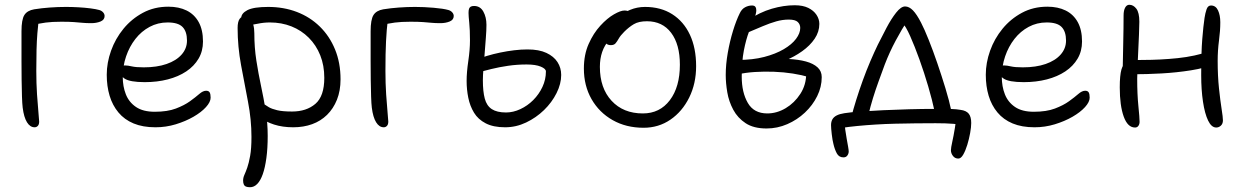

<svg xmlns="http://www.w3.org/2000/svg" viewBox="-20 -523 5209 804"><path d="M125 10Q106 10 93 -11Q80 -32 75 -72Q73 -88 72 -119Q71 -150 70.5 -189Q70 -228 70 -267.5Q70 -307 70 -340Q70 -373 70 -392Q70 -441 82 -460Q94 -479 123 -484Q154 -489 188.5 -491.5Q223 -494 256 -494Q281 -494 308 -492.5Q335 -491 358.5 -488Q382 -485 396 -481Q406 -478 412 -471Q418 -464 418 -456Q418 -440 401 -433Q384 -426 362 -426Q341 -426 325.5 -427.5Q310 -429 290 -430.5Q270 -432 237 -432Q198 -432 171.5 -428.5Q145 -425 112 -417L142 -440Q139 -414 136.5 -383.5Q134 -353 133 -314.5Q132 -276 132 -226Q132 -174 135 -128Q138 -82 141 -51.5Q144 -21 144 -14Q144 -2 138.5 4Q133 10 125 10Z M631 10Q578 10 539.5 -6Q501 -22 476 -52Q451 -82 439 -122Q427 -162 427 -210Q427 -260 445 -310.5Q463 -361 497 -402.5Q531 -444 578.5 -469.5Q626 -495 685 -495Q729 -495 761.5 -479Q794 -463 812 -430.5Q830 -398 830 -349Q830 -309 811.5 -277.5Q793 -246 760 -224Q727 -202 682.5 -190.5Q638 -179 586 -179Q524 -179 501.5 -194Q479 -209 479 -227Q479 -238 484.5 -243.5Q490 -249 504 -249Q515 -249 532 -245Q549 -241 582 -241Q637 -241 677.5 -255Q718 -269 740.5 -294.5Q763 -320 763 -353Q763 -391 744.5 -410Q726 -429 682 -429Q641 -429 606.5 -410.5Q572 -392 547 -360Q522 -328 508 -287Q494 -246 494 -201Q494 -161 507 -128Q520 -95 549.5 -75Q579 -55 628 -55Q681 -55 716.5 -68.5Q752 -82 775.5 -99Q799 -116 814.5 -129.5Q830 -143 843 -143Q854 -143 858 -136Q862 -129 862 -114Q862 -96 842.5 -74.5Q823 -53 790 -34Q757 -15 716 -2.5Q675 10 631 10Z M1208 10Q1163 10 1127.5 -1.5Q1092 -13 1071 -30.5Q1050 -48 1050 -67Q1050 -78 1054 -85Q1058 -92 1070 -92Q1079 -92 1086.5 -86.5Q1094 -81 1106 -74Q1118 -67 1140.5 -61.5Q1163 -56 1203 -56Q1263 -56 1300.5 -88Q1338 -120 1338 -197Q1338 -249 1321 -291.5Q1304 -334 1273 -365Q1242 -396 1200.5 -412.5Q1159 -429 1110 -429Q1084 -429 1058.5 -423.5Q1033 -418 1018 -418Q1009 -418 1002.5 -422Q996 -426 993 -433Q990 -440 990 -447Q990 -467 1016 -480.5Q1042 -494 1103 -494Q1168 -494 1223 -473Q1278 -452 1319 -412Q1360 -372 1383 -316Q1406 -260 1406 -191Q1406 -143 1391 -105.5Q1376 -68 1349.5 -42Q1323 -16 1287 -3Q1251 10 1208 10ZM1027 261Q1017 261 1010.5 258.5Q1004 256 1001 249.5Q998 243 998 233Q998 221 1003.5 209Q1009 197 1015.5 178.5Q1022 160 1027.5 129.5Q1033 99 1033 50Q1033 -22 1018.5 -97Q1004 -172 989.5 -250Q975 -328 975 -406Q975 -432 983.5 -444Q992 -456 1008 -456Q1020 -456 1028 -446Q1036 -436 1040.5 -420Q1045 -404 1045 -384Q1045 -324 1053.5 -269.5Q1062 -215 1073 -163.5Q1084 -112 1092.5 -60.5Q1101 -9 1101 46Q1101 98 1095.5 138.5Q1090 179 1080.5 206Q1071 233 1057.5 247Q1044 261 1027 261Z M1587 10Q1568 10 1555 -11Q1542 -32 1537 -72Q1535 -88 1534 -119Q1533 -150 1532.5 -189Q1532 -228 1532 -267.5Q1532 -307 1532 -340Q1532 -373 1532 -392Q1532 -441 1544 -460Q1556 -479 1585 -484Q1616 -489 1650.5 -491.5Q1685 -494 1718 -494Q1755 -494 1796 -490.5Q1837 -487 1858 -481Q1868 -478 1874 -471Q1880 -464 1880 -456Q1880 -440 1863 -433Q1846 -426 1824 -426Q1803 -426 1787.5 -427.5Q1772 -429 1752 -430.5Q1732 -432 1699 -432Q1660 -432 1633.5 -428.5Q1607 -425 1574 -417L1604 -440Q1599 -400 1596.5 -350.5Q1594 -301 1594 -226Q1594 -174 1597 -128Q1600 -82 1603 -51.5Q1606 -21 1606 -14Q1606 -2 1600.5 4Q1595 10 1587 10Z M2095 10Q2046 10 2014 -6.5Q1982 -23 1965 -51Q1948 -79 1941 -113.5Q1934 -148 1934 -184Q1934 -220 1941 -267.5Q1948 -315 1948 -354Q1948 -399 1945 -427.5Q1942 -456 1942 -469Q1942 -480 1944 -486Q1946 -492 1951 -495Q1956 -498 1965 -498Q1991 -498 2004 -474.5Q2017 -451 2017 -419Q2017 -396 2014.5 -364.5Q2012 -333 2009.5 -299.5Q2007 -266 2004.5 -236.5Q2002 -207 2002 -187Q2002 -140 2010 -110Q2018 -80 2039.5 -66Q2061 -52 2099 -52Q2129 -52 2159 -66Q2189 -80 2213 -104Q2237 -128 2251.5 -159Q2266 -190 2266 -224Q2266 -235 2244.5 -244Q2223 -253 2185 -253Q2145 -253 2107.5 -247.5Q2070 -242 2037.5 -234Q2005 -226 1978 -218Q1973 -217 1968 -220Q1963 -223 1960 -228.5Q1957 -234 1957 -239Q1957 -250 1959.5 -259Q1962 -268 1972 -272Q1993 -281 2019.5 -289Q2046 -297 2075 -303Q2104 -309 2133 -312.5Q2162 -316 2189 -316Q2237 -316 2268 -301.5Q2299 -287 2314.5 -263Q2330 -239 2330 -209Q2330 -172 2310.5 -133Q2291 -94 2258 -62Q2225 -30 2183 -10Q2141 10 2095 10Z M2675 12Q2602 12 2545.5 -20Q2489 -52 2457 -108Q2425 -164 2425 -236Q2425 -294 2445 -339Q2465 -384 2494 -415.5Q2523 -447 2551 -463Q2579 -479 2595 -479Q2603 -479 2608.5 -477Q2614 -475 2617 -470.5Q2620 -466 2620 -458Q2620 -442 2614 -430Q2608 -418 2588 -405Q2553 -382 2532 -357.5Q2511 -333 2501.5 -305Q2492 -277 2492 -243Q2492 -154 2541 -101Q2590 -48 2672 -48Q2743 -48 2785 -103.5Q2827 -159 2827 -252Q2827 -337 2790.5 -385.5Q2754 -434 2689 -434Q2655 -434 2634.5 -422Q2614 -410 2594 -390Q2578 -374 2571 -361.5Q2564 -349 2557.5 -341.5Q2551 -334 2538 -334Q2525 -334 2518.5 -341Q2512 -348 2512 -363Q2512 -383 2526 -406Q2540 -429 2564 -449Q2588 -469 2618 -481.5Q2648 -494 2681 -494Q2747 -494 2795 -463.5Q2843 -433 2869 -377.5Q2895 -322 2895 -246Q2895 -173 2866 -114.5Q2837 -56 2787.5 -22Q2738 12 2675 12Z M3190 15Q3136 15 3102.5 -7Q3069 -29 3050.5 -63.5Q3032 -98 3025.5 -136.5Q3019 -175 3019 -209Q3019 -253 3027.5 -301.5Q3036 -350 3049.5 -394Q3063 -438 3078 -468Q3086 -485 3100 -492.5Q3114 -500 3129 -500Q3139 -500 3143 -494.5Q3147 -489 3147 -480Q3147 -466 3138 -444.5Q3129 -423 3116.5 -390.5Q3104 -358 3095 -312Q3086 -266 3086 -202Q3086 -136 3111.5 -92Q3137 -48 3193 -48Q3233 -48 3270 -70Q3307 -92 3331.5 -130Q3356 -168 3356 -215L3368 -200Q3338 -209 3300 -215Q3262 -221 3221 -222.5Q3180 -224 3141 -221.5Q3102 -219 3072 -212L3070 -272Q3132 -272 3180 -284.5Q3228 -297 3262 -317Q3296 -337 3313.5 -360.5Q3331 -384 3331 -406Q3331 -421 3320.5 -431Q3310 -441 3283 -441Q3257 -441 3230.5 -433.5Q3204 -426 3174.5 -413.5Q3145 -401 3107 -385Q3095 -380 3084.5 -385.5Q3074 -391 3075 -400Q3076 -411 3088 -421Q3100 -431 3109 -437Q3162 -472 3212 -486.5Q3262 -501 3308 -501Q3342 -501 3364.5 -490Q3387 -479 3399 -461Q3411 -443 3411 -423Q3411 -390 3391.5 -361Q3372 -332 3339 -308.5Q3306 -285 3267 -269Q3228 -253 3189 -247L3190 -275Q3240 -278 3282 -276Q3324 -274 3355 -265.5Q3386 -257 3403.5 -241Q3421 -225 3421 -200Q3421 -159 3402 -120.5Q3383 -82 3350.5 -51.5Q3318 -21 3276.5 -3Q3235 15 3190 15Z M3544 -30Q3553 -65 3565.5 -105Q3578 -145 3593 -186.5Q3608 -228 3624.5 -266.5Q3641 -305 3656 -336Q3673 -370 3692.5 -407Q3712 -444 3732.5 -470Q3753 -496 3770 -496Q3787 -496 3803 -479.5Q3819 -463 3837 -428Q3851 -401 3869 -356Q3887 -311 3905 -258.5Q3923 -206 3939 -153.5Q3955 -101 3964 -58L3894 -55Q3884 -103 3867 -161Q3850 -219 3830 -274.5Q3810 -330 3791.5 -371.5Q3773 -413 3759 -427L3782 -440Q3757 -402 3731 -353.5Q3705 -305 3685 -253Q3671 -215 3658.5 -180.5Q3646 -146 3635.5 -112Q3625 -78 3616 -40ZM3993 141Q3979 141 3970.5 130Q3962 119 3962 106Q3962 96 3967.5 71.5Q3973 47 3978.5 13.5Q3984 -20 3984 -55L4016 0Q4002 -2 3972 -4.5Q3942 -7 3898 -7Q3856 -7 3813 -6.5Q3770 -6 3728.5 -5Q3687 -4 3647 -1.5Q3607 1 3570.5 4.5Q3534 8 3502 13L3517 -13Q3517 1 3519.5 20Q3522 39 3525.5 58Q3529 77 3531.5 91.5Q3534 106 3534 111Q3534 120 3528.5 128Q3523 136 3512 136Q3493 136 3484 119Q3475 102 3470 80Q3466 65 3463 39.5Q3460 14 3460 1Q3460 -13 3465.5 -23Q3471 -33 3483.5 -39.5Q3496 -46 3516 -49Q3541 -53 3583.5 -56Q3626 -59 3678.5 -61.5Q3731 -64 3787 -65.5Q3843 -67 3895 -67Q3912 -67 3930 -67Q3948 -67 3966 -66.5Q3984 -66 4002 -63Q4026 -60 4036.5 -47Q4047 -34 4047 -8Q4047 9 4042.5 34Q4038 59 4030.5 83.5Q4023 108 4013.5 124.5Q4004 141 3993 141Z M4312 10Q4259 10 4220.5 -6Q4182 -22 4157 -52Q4132 -82 4120 -122Q4108 -162 4108 -210Q4108 -260 4126 -310.5Q4144 -361 4178 -402.5Q4212 -444 4259.5 -469.5Q4307 -495 4366 -495Q4410 -495 4442.5 -479Q4475 -463 4493 -430.5Q4511 -398 4511 -349Q4511 -309 4492.5 -277.5Q4474 -246 4441 -224Q4408 -202 4363.5 -190.5Q4319 -179 4267 -179Q4205 -179 4182.5 -194Q4160 -209 4160 -227Q4160 -238 4165.5 -243.5Q4171 -249 4185 -249Q4196 -249 4213 -245Q4230 -241 4263 -241Q4318 -241 4358.5 -255Q4399 -269 4421.5 -294.5Q4444 -320 4444 -353Q4444 -391 4425.5 -410Q4407 -429 4363 -429Q4322 -429 4287.5 -410.5Q4253 -392 4228 -360Q4203 -328 4189 -287Q4175 -246 4175 -201Q4175 -161 4188 -128Q4201 -95 4230.5 -75Q4260 -55 4309 -55Q4362 -55 4397.5 -68.5Q4433 -82 4456.5 -99Q4480 -116 4495.5 -129.5Q4511 -143 4524 -143Q4535 -143 4539 -136Q4543 -129 4543 -114Q4543 -96 4523.5 -74.5Q4504 -53 4471 -34Q4438 -15 4397 -2.5Q4356 10 4312 10Z M4733 11Q4702 11 4685.5 -35Q4669 -81 4669 -157Q4669 -207 4676 -232Q4683 -257 4701 -266Q4710 -271 4726 -271.5Q4742 -272 4766 -272Q4839 -272 4911.5 -279.5Q4984 -287 5048 -309L5075 -257Q5027 -238 4967 -228.5Q4907 -219 4844 -215.5Q4781 -212 4723 -212L4681 -215Q4682 -274 4683.5 -340.5Q4685 -407 4685 -458Q4685 -479 4691.5 -491Q4698 -503 4709 -503Q4726 -503 4738.5 -486.5Q4751 -470 4751 -432Q4751 -410 4749.5 -378.5Q4748 -347 4746.5 -312Q4745 -277 4743.5 -245.5Q4742 -214 4742 -193Q4742 -128 4747 -79Q4752 -30 4752 -13Q4752 -3 4747 4Q4742 11 4733 11ZM5073 11Q5053 11 5039 -18Q5025 -47 5017.5 -97Q5010 -147 5010 -208Q5010 -304 5014.5 -359.5Q5019 -415 5024 -448Q5027 -468 5032.5 -484Q5038 -500 5051 -500Q5071 -500 5080.5 -479.5Q5090 -459 5090 -430Q5090 -394 5084.5 -353Q5079 -312 5079 -268Q5079 -205 5084.5 -153Q5090 -101 5095.5 -66.5Q5101 -32 5101 -19Q5101 -5 5092.5 3Q5084 11 5073 11Z"/></svg>

Font: Shantell Sans Light
Style: Regular
Weight: 300
Designer: Stephen Nixon, Anya Danilova, Shantell Martin
Foundry: Arrow Type
Version: Version 1.011;[c5ecc13dd]